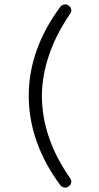

<svg xmlns="http://www.w3.org/2000/svg" viewBox="-20 -762 451 875"><path d="M305 65Q305 76 296.5 84.5Q288 93 277 93Q271 93 264.5 90Q258 87 255 82Q184 -13 147.5 -116Q111 -219 111 -325Q111 -537 255 -731Q258 -736 264.5 -739Q271 -742 277 -742Q288 -742 296.5 -733.5Q305 -725 305 -714Q305 -706 299 -698Q236 -607 203.5 -511Q171 -415 171 -326Q171 -134 299 49Q305 57 305 65Z"/></svg>

Font: Tsukimi Rounded
Style: Regular
Weight: 400
Designer: Takashi Funayama
Foundry: Takashi Funayama
Version: Version 1.032; ttfautohint (v1.8.3)